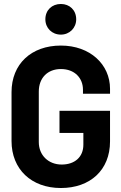

<svg xmlns="http://www.w3.org/2000/svg" viewBox="-20 -937 610 965"><path d="M286 8C433 8 533 -82 533 -226V-380H279V-269H399V-210C399 -147 355 -110 290 -110C224 -110 175 -156 175 -223V-477C175 -545 219 -590 286 -590C355 -590 397 -545 397 -486V-466H533V-491C533 -613 433 -708 286 -708C137 -708 38 -615 38 -474V-228C38 -87 137 8 286 8ZM208 -840C208 -796 241 -763 286 -763C329 -763 363 -796 363 -840C363 -886 330 -917 286 -917C241 -917 208 -886 208 -840Z"/></svg>

Font: Vanilla Cream ExtraBold
Style: Regular
Weight: 800
Designer: Jeremy Tribby, Jinavaṁso
Foundry: Tribby Type
Version: Version 1.422;Glyphs 3.1.2 (3151)